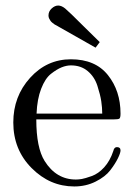

<svg xmlns="http://www.w3.org/2000/svg" viewBox="-20 -662 484 693"><path d="M28 -220Q28 -314 88.5 -381Q149 -448 236 -448Q324 -448 369.5 -391Q415 -334 415 -252Q415 -237 411 -234Q407 -231 390 -231H111Q111 -129 141 -81Q183 -14 254 -14Q264 -14 275.5 -16Q287 -18 311 -26.5Q335 -35 356 -58Q377 -81 389 -117Q392 -131 402 -131Q415 -131 415 -119Q415 -110 405.5 -90.5Q396 -71 378 -47.5Q360 -24 325 -6.5Q290 11 248 11Q160 11 94 -55.5Q28 -122 28 -220ZM112 -252H349Q349 -273 345.5 -296.5Q342 -320 331.5 -352.5Q321 -385 296.5 -405.5Q272 -426 236 -426Q220 -426 202.5 -419Q185 -412 164 -395.5Q143 -379 128.5 -341.5Q114 -304 112 -252ZM155 -606Q155 -621 166.5 -631.5Q178 -642 190 -642Q202 -642 215 -631.5Q228 -621 283 -566Q317 -532 340 -510L325 -490Q319 -493 191 -566L186 -569Q180 -572 177.5 -573.5Q175 -575 170 -579Q165 -583 162.5 -586.5Q160 -590 157.5 -595Q155 -600 155 -606Z"/></svg>

Font: CMU Serif
Style: Roman
Weight: 500
Version: Version 0.7.0